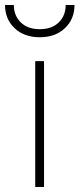

<svg xmlns="http://www.w3.org/2000/svg" viewBox="-27 -743 316 763"><path d="M113 0V-500H148V0ZM-7 -723H28Q28 -681 55.5 -654Q83 -627 131 -627Q179 -627 206.5 -654Q234 -681 234 -723H269Q269 -667 231 -631Q193 -595 131 -595Q69 -595 31 -631Q-7 -667 -7 -723Z"/></svg>

Font: TitilliumText22L Th
Style: Thin
Weight: 100
Designer: Campivisivi
Foundry: Campivisivi
Version: 1.000